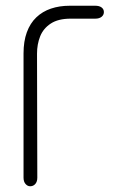

<svg xmlns="http://www.w3.org/2000/svg" viewBox="-20 -646 432 669"><path d="M223 -626H312Q326 -626 334 -620Q342 -614 342 -604Q342 -594 334 -587.5Q326 -581 312 -581H226Q183 -581 157 -564Q131 -547 120 -519.5Q109 -492 109 -459L110 -27Q110 -13 103 -5Q96 3 85 3Q76 3 69 -5Q62 -13 62 -27V-460Q62 -502 73.5 -533.5Q85 -565 106.5 -585.5Q128 -606 157.5 -616Q187 -626 223 -626Z"/></svg>

Font: Beiruti Light
Style: Regular
Weight: 300
Designer: Arlette Boutros
Foundry: Boutros
Version: Version 1.41